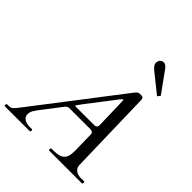

<svg xmlns="http://www.w3.org/2000/svg" viewBox="-262 -1113 1274 1274"><g transform="rotate(45 375.0 -476.0)"><path d="M500 -911.5C500 -899.2 509 -885.3 527 -870L659 -764C660.3 -762.7 661.3 -762 662 -762C662.7 -762 663.7 -762.7 665 -764L676 -778C677.3 -779.3 678 -780.3 678 -781C678 -781.7 677.3 -782.7 676 -784L572 -928C560 -944 548.3 -952 537 -952C513.7 -952 500 -935.3 500 -911.5ZM505 -331H325C323.7 -331 323 -331.8 323 -333.5C323 -335.2 324.5 -338.2 327.5 -342.5C338.2 -358 336.2 -355.2 358 -384C389.2 -425.2 471.7 -530.2 504 -574C510.7 -582.7 515.7 -587 519 -587C521.7 -587 523 -582.7 523 -574L529 -355C529 -340.4 519.6 -331 505 -331ZM236 -14C235.3 -18 233 -20 229 -20H206C171.6 -20 139 -36.1 139 -68C139 -82 142.2 -94.5 148.5 -105.5C154.8 -116.5 167 -133.7 185 -157C210.9 -191 249.3 -239.4 277 -277C285 -288.3 295.7 -294 309 -294H505C522.3 -293.3 531 -286 531 -272V-264L534 -123C534 -100.3 532 -82.7 528 -70C514.4 -25.7 474.9 -20 419 -20C411 -20 407 -18.3 407 -15V-5C407 -1.7 409.3 0 414 0H717C721.7 0 724 -2.3 724 -7V-12C724 -17.3 722 -20 718 -20H696C693.1 -19.8 690.3 -19.6 687.5 -19.6C648.5 -19.6 621.7 -42.8 621 -73L606 -666C606 -682.3 601.5 -692 584 -692H571C563.7 -692 557.5 -690 552.5 -686C547.5 -682 539.7 -673 529 -659C381.7 -465.6 222.1 -260.1 73.5 -66C57.2 -44.7 45.8 -31.7 39.5 -27C33.2 -22.3 23.7 -20 11 -20H0C-6.7 -20 -10 -15.3 -10 -6C-10 -2 -6.7 0 0 0H224C234.2 0 233.9 -1.5 236 -14Z"/></g></svg>

Font: fbb
Style: Italic
Weight: 400
Italic angle: -12°
Designer: David J. Perry, Michael Sharpe
Version: Version 0.991